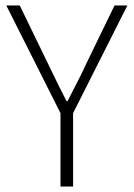

<svg xmlns="http://www.w3.org/2000/svg" viewBox="-20 -679 487 699"><path d="M2.9 -659.2H51.8L151.9 -453.1Q203.1 -346.7 222.2 -311H226.1Q279.8 -414.6 296.9 -453.1L397 -659.2H443.8L246.1 -267.1V0H200.2V-267.1Z"/></svg>

Font: Source Sans Pro Light
Style: Regular
Weight: 300
Designer: Paul D. Hunt
Foundry: Adobe Systems Incorporated
Version: Version 2.020;PS 2.0;hotconv 1.0.86;makeotf.lib2.5.63406